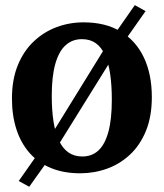

<svg xmlns="http://www.w3.org/2000/svg" viewBox="-20 -656 630 739"><path d="M26 -276.7Q26 -349.9 48.5 -404.8Q70.9 -459.8 109.8 -496.5Q148.6 -533.2 197.9 -551.6Q247.3 -570 301.5 -570Q386.3 -570 444.8 -534.5Q503.4 -498.9 533.9 -434.4Q564.4 -369.9 564.4 -282.3Q564.4 -207.8 541.9 -152.6Q519.4 -97.4 480.6 -61.1Q441.8 -24.7 392.3 -6.9Q342.7 11 288.6 11Q225.2 11 176.3 -9.2Q127.4 -29.3 94 -67.1Q60.6 -104.9 43.3 -158Q26 -211.1 26 -276.7ZM296.8 -53.7Q333.9 -53.7 359.1 -77.1Q384.2 -100.6 397.3 -149Q410.4 -197.4 410.4 -272Q410.4 -326.6 404.2 -369.8Q398 -413 384.5 -443.3Q371 -473.6 349 -489.5Q327 -505.3 295.3 -505.3Q258.4 -505.3 232.5 -481.9Q206.5 -458.4 192.9 -410.2Q179.2 -362.1 179.2 -287Q179.2 -231.9 185.9 -188.7Q192.5 -145.5 206.7 -115.4Q220.8 -85.3 243 -69.5Q265.3 -53.7 296.8 -53.7ZM92.5 62.8 52.1 40.7 110.9 -43.1 190.1 -157.3 386.2 -475.1 437 -547.5 498.9 -636.3 540.3 -613.2 477.3 -523.6 401.7 -414.9 202.8 -94.9 149.2 -16.7Z"/></svg>

Font: Merriweather 7pt Light
Style: Regular
Weight: 300
Designer: Eben Sorkin
Foundry: Eben Sorkin
Version: Version 2.200;gftools[0.9.31]